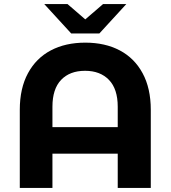

<svg xmlns="http://www.w3.org/2000/svg" viewBox="-20 -921 836 941"><path d="M719 -383V0H557V-168H237V0H77V-383Q77 -488 117 -562Q157 -636 229 -674Q301 -712 398 -712Q495 -712 567 -674Q639 -636 679 -562Q719 -488 719 -383ZM557 -298V-398Q557 -485 514 -529.5Q471 -574 397 -574Q322 -574 279.5 -529.5Q237 -485 237 -398V-298ZM599 -901 467 -757H329L197 -901H311L398 -826L485 -901Z"/></svg>

Font: Montserrat Alternates
Style: Bold
Weight: 700
Designer: Julieta Ulanovsky
Foundry: Julieta Ulanovsky
Version: Version 7.200